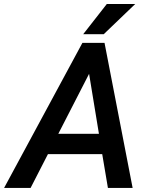

<svg xmlns="http://www.w3.org/2000/svg" viewBox="-65 -921 735 941"><path d="M436 -165.5H169.9L85 0H-44.9L338.9 -710.9H447.3L585 0H463.9ZM220.7 -265.1H419.9L371.6 -559.1ZM458.5 -901.4H597.7L443.4 -753.4H342.8Z"/></svg>

Font: RobotoDraft Medium
Style: Italic
Weight: 500
Italic angle: -12°
Version: Version 2.001152; 2014